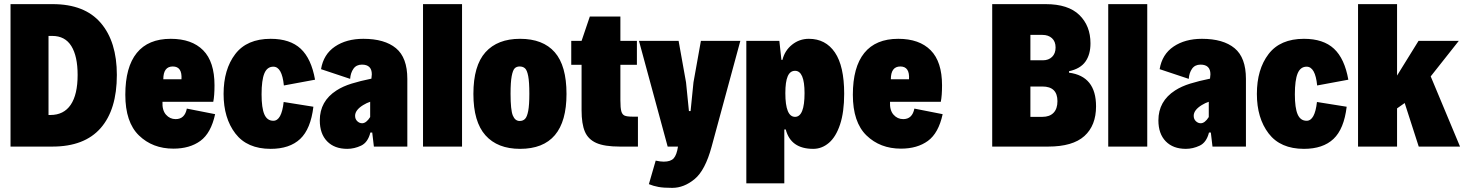

<svg xmlns="http://www.w3.org/2000/svg" viewBox="-20 -710 7092 930"><path d="M31 -690H235Q390 -690 468 -599Q546 -508 546 -347Q546 -179 467.5 -89.5Q389 0 234 0H31ZM224 -153Q289 -153 322.5 -202.5Q356 -252 356 -347Q356 -438 325.5 -487Q295 -536 233 -536H215V-153Z M1022 -157Q1002 -65 950.5 -27.5Q899 10 820 10Q719 10 653 -54Q587 -118 587 -251Q587 -385 642.5 -453.5Q698 -522 807 -522Q909 -522 964 -466.5Q1019 -411 1019 -297Q1019 -246 1013 -217H767Q765 -176 784 -154.5Q803 -133 831 -133Q875 -133 885 -184ZM771 -326H859Q863 -388 817 -388Q771 -388 771 -326Z M1063 -255Q1063 -374 1119.5 -448Q1176 -522 1291 -522Q1385 -522 1436.5 -474Q1488 -426 1506 -324L1355 -296Q1346 -387 1304 -387Q1274 -387 1260.5 -354.5Q1247 -322 1247 -253Q1247 -187 1260.5 -156Q1274 -125 1304 -125Q1344 -125 1354 -216L1498 -193Q1485 -85 1434 -37Q1383 11 1291 11Q1177 11 1120 -63.5Q1063 -138 1063 -255Z M1953 -328V0H1791L1783 -68H1774Q1762 -20 1729 -4.5Q1696 11 1662 11Q1600 11 1564.5 -25.5Q1529 -62 1529 -127Q1529 -220 1610 -272Q1641 -292 1683 -305Q1725 -318 1779 -329Q1781 -343 1781 -350Q1781 -397 1733 -397Q1706 -397 1692 -377Q1678 -357 1676 -328L1535 -375Q1547 -447 1602.5 -484.5Q1658 -522 1740 -522Q1843 -522 1898 -476.5Q1953 -431 1953 -328ZM1773 -143V-217Q1757 -212 1739 -201Q1700 -177 1700 -149Q1700 -133 1710.5 -123Q1721 -113 1734 -113Q1754 -113 1773 -143Z M2029 -690H2218V0H2029Z M2273 -255Q2273 -392 2331.5 -457Q2390 -522 2499 -522Q2610 -522 2667 -457Q2724 -392 2724 -255Q2724 11 2499 11Q2390 11 2331.5 -54.5Q2273 -120 2273 -255ZM2544 -256Q2544 -313 2538.5 -341.5Q2533 -370 2523 -379Q2513 -388 2497 -388Q2482 -388 2473 -379Q2464 -370 2458.5 -341Q2453 -312 2453 -256Q2453 -177 2464 -150.5Q2475 -124 2497 -124Q2513 -124 2523 -134Q2533 -144 2538.5 -172.5Q2544 -201 2544 -256Z M2797 -176V-396H2747V-512H2797L2837 -630H2985V-512H3065V-396H2985V-224Q2985 -187 2989.5 -171Q2994 -155 3005.5 -150Q3017 -145 3044 -145H3070V0H2982Q2908 0 2868.5 -17.5Q2829 -35 2813 -72.5Q2797 -110 2797 -176Z M3566 -512 3427 0Q3396 115 3344.5 157.5Q3293 200 3236 200Q3194 200 3169.5 195.5Q3145 191 3123 182L3156 68Q3179 73 3195 73Q3229 73 3243.5 56.5Q3258 40 3264 0H3214L3075 -512H3267L3303 -311L3317 -172H3325L3339 -311L3375 -512Z M3595 -512H3755L3765 -420H3770Q3781 -465 3816.5 -493.5Q3852 -522 3898 -522Q3979 -522 4024 -456Q4069 -390 4069 -256Q4069 -167 4049 -107Q4029 -47 3995 -18Q3961 11 3919 11Q3810 11 3786 -83H3779V178H3595ZM3877 -259Q3877 -367 3831 -367Q3807 -367 3795.5 -340.5Q3784 -314 3784 -259Q3784 -144 3831 -144Q3877 -144 3877 -259Z M4546 -157Q4526 -65 4474.5 -27.5Q4423 10 4344 10Q4243 10 4177 -54Q4111 -118 4111 -251Q4111 -385 4166.5 -453.5Q4222 -522 4331 -522Q4433 -522 4488 -466.5Q4543 -411 4543 -297Q4543 -246 4537 -217H4291Q4289 -176 4308 -154.5Q4327 -133 4355 -133Q4399 -133 4409 -184ZM4295 -326H4383Q4387 -388 4341 -388Q4295 -388 4295 -326Z M4786 -690H5045Q5154 -690 5208 -637.5Q5262 -585 5262 -500Q5262 -446 5237.5 -411.5Q5213 -377 5158 -365V-358Q5289 -341 5289 -195Q5289 -102 5232.5 -51Q5176 0 5057 0H4786ZM5032 -418Q5059 -418 5076 -434.5Q5093 -451 5093 -480Q5093 -509 5075.5 -525Q5058 -541 5029 -541H4971V-418ZM5029 -144Q5064 -144 5083 -163.5Q5102 -183 5102 -220Q5102 -291 5029 -291H4971V-144Z M5348 -690H5537V0H5348Z M6015 -328V0H5853L5845 -68H5836Q5824 -20 5791 -4.5Q5758 11 5724 11Q5662 11 5626.5 -25.5Q5591 -62 5591 -127Q5591 -220 5672 -272Q5703 -292 5745 -305Q5787 -318 5841 -329Q5843 -343 5843 -350Q5843 -397 5795 -397Q5768 -397 5754 -377Q5740 -357 5738 -328L5597 -375Q5609 -447 5664.5 -484.5Q5720 -522 5802 -522Q5905 -522 5960 -476.5Q6015 -431 6015 -328ZM5835 -143V-217Q5819 -212 5801 -201Q5762 -177 5762 -149Q5762 -133 5772.5 -123Q5783 -113 5796 -113Q5816 -113 5835 -143Z M6068 -255Q6068 -374 6124.5 -448Q6181 -522 6296 -522Q6390 -522 6441.5 -474Q6493 -426 6511 -324L6360 -296Q6351 -387 6309 -387Q6279 -387 6265.5 -354.5Q6252 -322 6252 -253Q6252 -187 6265.5 -156Q6279 -125 6309 -125Q6349 -125 6359 -216L6503 -193Q6490 -85 6439 -37Q6388 11 6296 11Q6182 11 6125 -63.5Q6068 -138 6068 -255Z M6852 0 6784 -211 6747 -185V0H6558V-690H6747V-344L6851 -512H7046L6910 -340L7052 0Z"/></svg>

Font: Decalotype Black
Style: Regular
Weight: 900
Designer: Alfredo Marco Pradil
Foundry: Alfredo Marco Pradil
Version: Version 1.0